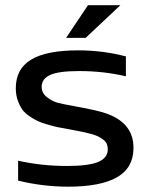

<svg xmlns="http://www.w3.org/2000/svg" viewBox="-20 -700 567 729"><path d="M253.9 -207Q248.5 -208 238.3 -210Q213.4 -214.4 200 -217Q186.5 -219.7 162.4 -226.6Q138.2 -233.4 124 -240Q109.9 -246.6 91.8 -258.8Q73.7 -271 64 -285.2Q54.2 -299.3 47.1 -319.8Q40 -340.3 40 -365.2Q40 -438.5 98.1 -473.6Q156.2 -508.8 276.9 -508.8Q370.1 -508.8 458 -485.8V-410.2Q374 -430.2 280.8 -430.2Q203.1 -430.2 170.7 -415.5Q138.2 -400.9 138.2 -370.1Q138.2 -346.2 158.9 -330.6Q179.7 -314.9 199 -309.8Q218.3 -304.7 259.8 -297.4Q264.6 -296.4 267.1 -295.9Q353 -280.8 388.2 -267.6Q475.1 -234.9 485.4 -160.2Q486.8 -149.4 486.8 -138.2Q486.8 -63 424.6 -27.1Q362.3 8.8 238.8 8.8Q143.1 8.8 48.8 -14.2V-89.8Q138.7 -69.8 233.9 -69.8Q315.9 -69.8 352.5 -85Q389.2 -100.1 389.2 -132.8Q389.2 -144.5 385.3 -153.8Q381.3 -163.1 371.6 -170.2Q361.8 -177.2 352.3 -182.1Q342.8 -187 324.5 -191.9Q306.2 -196.8 292.5 -199.5Q278.8 -202.1 253.9 -207ZM231 -556.2 314 -680.2H437L305.2 -556.2Z"/></svg>

Font: LT Wave
Style: Regular
Weight: 400
Designer: Daniel Lyons
Version: Version 2.5 (Glyphs App)